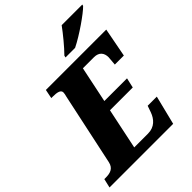

<svg xmlns="http://www.w3.org/2000/svg" viewBox="-280 -1067 1203 1203"><g transform="rotate(-45 321.0 -465.5)"><path d="M357 -771H442C516 -807 633 -889 663 -921L666 -931H483C452 -888 397 -821 360 -784ZM-24 0H540L588 -193H507L492 -150C476 -106 444 -68 385 -68H263L320 -340H522L537 -406H336L386 -646H484C531 -646 549 -617 549 -581C549 -575 545 -530 544 -521H624L661 -714H126L114 -654H126C166 -654 193 -648 193 -625C193 -616 190 -604 187 -593L85 -115C75 -68 40 -60 2 -60H-10Z"/></g></svg>

Font: Noto Serif SemiCondensed Black
Style: Italic
Weight: 900
Width: 4
Italic angle: -12°
Designer: Monotype Design Team
Foundry: Monotype Imaging Inc.
Version: Version 2.014